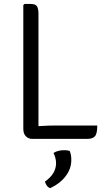

<svg xmlns="http://www.w3.org/2000/svg" viewBox="-20 -706 546 976"><path d="M175.5 0H143.5Q125 0 111.8 -12.8Q98.5 -25.5 98.5 -51.5V-680L104.5 -686H135.5Q160.5 -686 168 -673.8Q175.5 -661.5 175.5 -636.5ZM474.5 -68Q474.5 -26.5 462.5 -13.2Q450.5 0 423.5 0H143.5L105.5 -57Q141 -62.5 184 -65.2Q227 -68 262 -68ZM334 61Q342.5 79 342.5 107Q342.5 152.5 313.2 190.2Q284 228 235 250.5Q225.5 247.5 218.2 237.8Q211 228 208.5 217Q265 177.5 265 123.5Q265 110 261.2 96Q257.5 82 252 71.5Q274 57.5 306.5 57.5Q323 57.5 334 61Z"/></svg>

Font: Signika Light Light
Style: Regular
Weight: 300
Version: Version 2.001